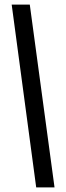

<svg xmlns="http://www.w3.org/2000/svg" viewBox="-20 -763 289 838"><path d="M138 55 31 -743H110L218 55Z"/></svg>

Font: Saira Ultra Condensed SemiBold
Style: Regular
Weight: 600
Width: 1
Designer: Hector Gatti with collaboration of the Omnibus-Type team
Foundry: Omnibus-Type
Version: Version 1.001; ttfautohint (v1.8)